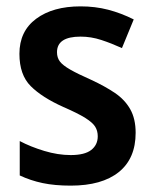

<svg xmlns="http://www.w3.org/2000/svg" viewBox="-20 -573 483 603"><path d="M406 -156Q406 -75 353 -32.5Q300 10 202 10Q152 10 114 2Q76 -6 42 -22V-130Q76 -112 119 -99Q162 -86 202 -86Q246 -86 266.5 -102Q287 -118 287 -145Q287 -162 279 -175Q271 -188 248 -202.5Q225 -217 179 -237Q112 -267 76.5 -302.5Q41 -338 41 -404Q41 -475 93.5 -514Q146 -553 233 -553Q279 -553 319.5 -542.5Q360 -532 400 -512L363 -422Q330 -437 298 -447.5Q266 -458 233 -458Q159 -458 159 -409Q159 -392 168 -380Q177 -368 200.5 -354.5Q224 -341 267 -322Q310 -302 341 -281Q372 -260 389 -230Q406 -200 406 -156Z"/></svg>

Font: Noto Sans Arabic UI SmCn SmBd
Style: Regular
Weight: 600
Width: 4
Designer: Monotype Design Team, Nadine Chahine and Nizar Qandah
Foundry: Monotype Imaging Inc.
Version: Version 2.010; ttfautohint (v1.8.4.7-5d5b)